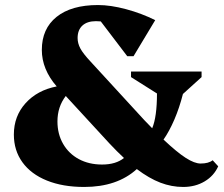

<svg xmlns="http://www.w3.org/2000/svg" viewBox="-20 -726 888 762"><path d="M314 16Q229 16 166 -9.5Q103 -35 69 -82Q35 -129 35 -192Q35 -265 81.5 -316.5Q128 -368 205 -383Q146 -451 146 -528Q146 -612 204.5 -659Q263 -706 369 -706Q419 -706 480.5 -689.5Q542 -673 596 -646L510 -503H485L380 -641Q370 -642 361 -642Q326 -642 307 -624.5Q288 -607 288 -575Q288 -554 299 -533.5Q310 -513 340 -481L553 -249Q569 -232 584 -217Q603 -262 603 -355L500 -420V-442H780V-420L706 -353Q692 -298 672 -251.5Q652 -205 629 -172Q682 -122 717 -99.5Q752 -77 776 -77Q808 -77 824 -90L846 -66Q829 -28 792 -6Q755 16 707 16Q661 16 616.5 -1Q572 -18 523 -55Q445 16 314 16ZM208 -244Q208 -194 230.5 -155Q253 -116 293 -94.5Q333 -73 385 -73Q440 -73 472 -99Q445 -124 415 -156L241 -345Q208 -302 208 -244Z"/></svg>

Font: Platypi
Style: Bold
Weight: 700
Designer: David Sargent
Foundry: Bolt Cutter Type
Version: Version 1.200; ttfautohint (v1.8.4.7-5d5b)